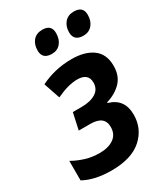

<svg xmlns="http://www.w3.org/2000/svg" viewBox="-192 -834 811 929"><g transform="rotate(-30 214.0 -369.0)"><path d="M250 -701Q250 -748 200 -748Q166 -748 148 -726.5Q130 -705 130 -672Q130 -623 183 -623Q214 -623 232 -644.5Q250 -666 250 -701ZM427 -701Q427 -748 376 -748Q343 -748 324.5 -726.5Q306 -705 306 -672Q306 -623 359 -623Q390 -623 408.5 -644.5Q427 -666 427 -701ZM378 -171Q378 -260 296 -283L297 -287Q348 -302 380 -335.5Q412 -369 412 -424Q412 -490 368.5 -522Q325 -554 251 -554Q158 -554 77 -514L108 -423Q176 -455 225 -455Q287 -455 287 -403Q287 -366 257 -347.5Q227 -329 178 -329H129L109 -237H174Q252 -237 252 -175Q252 -134 222 -113Q192 -92 143 -92Q102 -92 64.5 -103.5Q27 -115 -4 -133V-24Q57 10 151 10Q263 10 320.5 -41.5Q378 -93 378 -171Z"/></g></svg>

Font: Noto Sans UI SemiCondensed
Style: Bold Italic
Weight: 700
Width: 4
Designer: Monotype Design Team
Foundry: Monotype Imaging Inc.
Version: 1.001